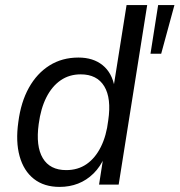

<svg xmlns="http://www.w3.org/2000/svg" viewBox="-20 -725 705 754"><path d="M214 9Q153 9 113 -22.5Q73 -54 57 -111.5Q41 -169 52 -246Q62 -324 93.5 -380.5Q125 -437 174.5 -468Q224 -499 288 -499Q346 -499 383 -469Q420 -439 430 -383L426 -384L477 -705H558L446 0H369L386 -109H391Q374 -70 347 -43.5Q320 -17 286.5 -4Q253 9 214 9ZM240 -57Q286 -57 320 -80.5Q354 -104 376 -148Q398 -192 405 -252Q418 -339 389.5 -386Q361 -433 297 -433Q252 -433 218 -409.5Q184 -386 162 -342.5Q140 -299 132 -238Q120 -151 148 -104Q176 -57 240 -57ZM571 -514 601 -705H665L613 -514Z"/></svg>

Font: Nunito Sans 10pt SemiCondensed
Style: Italic
Weight: 400
Width: 4
Italic angle: -9°
Designer: Vernon Adams
Foundry: Vernon Adams
Version: Version 3.101;gftools[0.9.27]